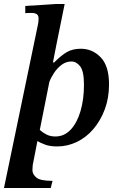

<svg xmlns="http://www.w3.org/2000/svg" viewBox="-40 -725 597 965"><path d="M215 220H-20L150 -598Q151 -600 152.5 -611Q154 -622 154 -631Q154 -648 144.5 -654Q135 -660 118 -660Q110 -660 98.5 -659.5Q87 -659 87 -659V-695L241 -705H285L244 -503L226 -411H232Q269 -448 297.5 -464Q326 -480 366 -480Q425 -480 466.5 -436.5Q508 -393 508 -301Q508 -232 486.5 -175Q465 -118 429 -76Q393 -34 346 -11.5Q299 11 247 11Q211 11 187 2Q163 -7 148 -16L127 92Q125 99 124 111.5Q123 124 123 130Q123 151 143 167.5Q163 184 224 184ZM160 -72Q174 -59 193.5 -49Q213 -39 238 -39Q283 -39 315 -73Q347 -107 364.5 -166Q382 -225 382 -299Q382 -367 363 -391.5Q344 -416 319 -416Q292 -416 270 -399.5Q248 -383 232 -359Q216 -335 208 -313Z"/></svg>

Font: STIX Two Text SemiBold
Style: Italic
Weight: 600
Italic angle: -12°
Designer: Ross Mills, John Hudson & Paul Hanslow, Tiro Typeworks Ltd; with prior portions MicroPress Inc. and Coen Hoffman, Elsevi
Foundry: Tiro Typeworks Ltd
Version: Version 2.13 b171